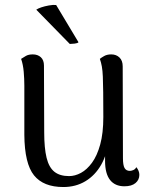

<svg xmlns="http://www.w3.org/2000/svg" viewBox="-20 -740 606 773"><path d="M126 -701Q133 -706 146.5 -710.5Q160 -715 176.5 -718Q193 -721 206 -720L296 -570Q293 -566 281 -564.5Q269 -563 261 -563ZM428 -521Q448 -521 461 -508.5Q474 -496 474 -473L475 -103Q475 -75 481.5 -63.5Q488 -52 503 -52Q508 -52 516 -55Q524 -58 529 -67Q541 -52 541 -36Q541 -16 525.5 -3Q510 10 481 10Q443 10 423 -15.5Q403 -41 403 -92V-163L418 -181Q412 -120 387.5 -77Q363 -34 324 -10.5Q285 13 235 13Q155 13 117 -34Q79 -81 78 -197V-395Q78 -422 75.5 -451Q73 -480 65 -503Q74 -509 84.5 -515Q95 -521 112 -521Q132 -521 144.5 -509.5Q157 -498 157 -476L158 -207Q158 -144 167.5 -105Q177 -66 199 -48.5Q221 -31 258 -31Q282 -31 306 -44Q330 -57 350.5 -85Q371 -113 383.5 -158.5Q396 -204 396 -269Q396 -329 395.5 -368Q395 -407 394 -431.5Q393 -456 390 -472.5Q387 -489 382 -503Q388 -508 399.5 -514.5Q411 -521 428 -521Z"/></svg>

Font: Arima Thin
Style: Regular
Weight: 400
Version: Version 1.100